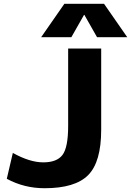

<svg xmlns="http://www.w3.org/2000/svg" viewBox="-20 -987 694 1017"><path d="M425 -908 358 -790H198L321 -967H531L654 -790H494L427 -908ZM341 -730H516V-300Q516 -129 447 -59.5Q378 10 216 10Q108 10 16 -40L48 -177Q138 -127 209 -127Q282 -127 311.5 -167Q341 -207 341 -320Z"/></svg>

Font: M PLUS 1p ExtraBold
Style: Regular
Weight: 800
Version: Version 1.062